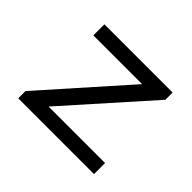

<svg xmlns="http://www.w3.org/2000/svg" viewBox="-112 -655 824 824"><g transform="rotate(45 300.0 -243.0)"><path d="M71 0V-44L404 -419H108V-486H522V-442L188 -67H531V0Z"/></g></svg>

Font: TypoPRO Source Code Pro
Style: Regular
Weight: 400
Monospace: yes
Designer: Paul D. Hunt, Teo Tuominen
Foundry: Adobe Systems Incorporated
Version: Version 2.010;PS 1.0;hotconv 1.0.84;makeotf.lib2.5.63406